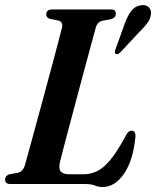

<svg xmlns="http://www.w3.org/2000/svg" viewBox="-26 -738 625 770"><path d="M316.5 0H15Q-5.5 0 -5.5 -18Q-5.5 -33 11.5 -39L45.5 -45Q67 -50 74.5 -77.5Q80.5 -98 92 -141Q103.5 -184 118.8 -239.2Q134 -294.5 150 -354Q166 -413.5 180.8 -468.2Q195.5 -523 206.5 -565Q217.5 -607 222.5 -626.5Q228 -650 208.5 -655.5L173.5 -662.5Q159.5 -668 159.5 -679.5Q159.5 -700 182.5 -700H419.5Q438.5 -700 438.5 -683Q438.5 -667.5 422 -662L384 -654.5Q374 -652 367.5 -645.2Q361 -638.5 357 -623.5Q350.5 -600 338.8 -556.5Q327 -513 312.2 -458Q297.5 -403 282 -345Q266.5 -287 252.5 -234.2Q238.5 -181.5 228.2 -142.2Q218 -103 214 -86.5Q208.5 -60 218.2 -49.5Q228 -39 254.5 -39H307.5Q339.5 -39 366.2 -53Q393 -67 419.2 -100Q445.5 -133 476.5 -190Q483 -203.5 489 -208.8Q495 -214 501.5 -214Q519 -214 517 -187.5Q507.5 -93.5 471 -40.8Q434.5 12 385.5 12Q368 12 354.2 6Q340.5 0 316.5 0ZM474 -642.5Q485 -673.5 499.8 -693.2Q514.5 -713 537 -716.5Q558.5 -720.5 569.8 -709.8Q581 -699 579.5 -682.5Q578 -663.5 566 -647Q554 -630.5 535 -612L456 -527.5Q446 -518 438 -522Q432 -525.5 437 -539.5Z"/></svg>

Font: Fraunces 144pt S050 SemiBold
Style: Italic
Weight: 600
Italic angle: -16°
Version: Version 1.000; ttfautohint (v1.8.3)